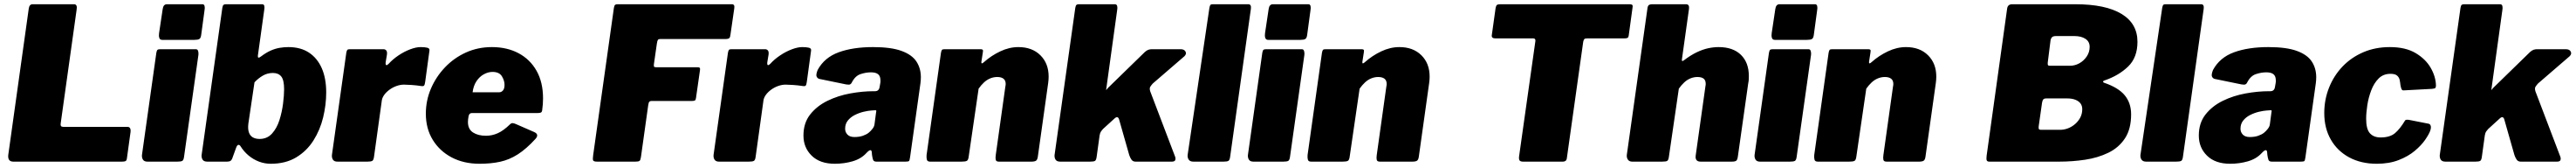

<svg xmlns="http://www.w3.org/2000/svg" viewBox="-20 -762 12175 792"><path d="M116 -722Q119 -742 134 -742H330Q347 -742 342 -715L267 -181Q264 -164 278 -164H582Q600 -164 597 -139L580 -16Q579 -6 574 -3Q569 0 557 0H43Q16 0 19 -31L116 -722Z M850 -23Q848 -7 841.5 -3.5Q835 0 818 0H677Q662 0 656 -9Q650 -18 651 -31L719 -513Q721 -524 724.5 -527Q728 -530 737 -530H906Q914 -530 916.5 -521.5Q919 -513 918 -504ZM931 -597Q929 -582 922 -578Q915 -574 898 -574H747Q736 -574 733 -583.5Q730 -593 732 -606L749 -719Q752 -742 769 -742H937Q945 -742 947 -733.5Q949 -725 947 -715Z M960 0Q944 0 938 -9Q932 -18 933 -31L1031 -725Q1033 -736 1036.5 -739Q1040 -742 1048 -742H1219Q1228 -742 1229.5 -733.5Q1231 -725 1229 -715L1199 -500Q1198 -492 1201.5 -490.5Q1205 -489 1214 -496Q1238 -514 1259.5 -523.5Q1281 -533 1302 -536.5Q1323 -540 1343 -540Q1401 -540 1440.5 -514Q1480 -488 1501 -440.5Q1522 -393 1522 -326Q1522 -268 1507.5 -208.5Q1493 -149 1461.5 -99.5Q1430 -50 1380 -20Q1330 10 1260 10Q1231 10 1204.5 0Q1178 -10 1155.5 -28.5Q1133 -47 1116 -74Q1113 -79 1107 -79Q1101 -79 1096 -65L1080 -21Q1076 -8 1070 -4Q1064 0 1054 0ZM1154 -179Q1151 -154 1156.5 -138Q1162 -122 1175 -114.5Q1188 -107 1207 -107Q1243 -107 1266 -132.5Q1289 -158 1301 -196Q1313 -234 1318 -273.5Q1323 -313 1323 -341Q1323 -385 1309.5 -401.5Q1296 -418 1270 -418Q1244 -418 1222.5 -405.5Q1201 -393 1183 -374Z M1575 0Q1560 0 1554 -9Q1548 -18 1549 -31L1617 -513Q1619 -524 1622 -527Q1625 -530 1634 -530H1793Q1801 -530 1806 -524Q1811 -518 1809 -504L1803 -468Q1802 -456 1806 -455Q1810 -454 1817 -461Q1837 -483 1864 -501Q1891 -519 1919 -529.5Q1947 -540 1968 -540Q1988 -540 2000 -537Q2012 -534 2010 -523L1990 -377Q1988 -362 1984.5 -358.5Q1981 -355 1974 -356Q1948 -360 1924.5 -361.5Q1901 -363 1890 -363Q1872 -363 1854 -356.5Q1836 -350 1821 -339Q1806 -328 1796.5 -315Q1787 -302 1785 -289L1748 -23Q1746 -7 1739.5 -3.5Q1733 0 1716 0H1575Z M2247 10Q2172 10 2115 -20Q2058 -50 2025.5 -103Q1993 -156 1993 -226Q1993 -288 2017 -344Q2041 -400 2083.5 -444.5Q2126 -489 2182.5 -514.5Q2239 -540 2305 -540Q2377 -540 2431.5 -511Q2486 -482 2516.5 -428Q2547 -374 2547 -298Q2547 -285 2546 -271Q2545 -257 2543 -243Q2542 -234 2537 -231.5Q2532 -229 2519 -229H2210Q2198 -229 2195 -214Q2192 -199 2192 -187Q2192 -153 2216 -137.5Q2240 -122 2277 -122Q2306 -122 2333 -134Q2360 -146 2391 -176Q2397 -182 2403.5 -181.5Q2410 -181 2419 -177L2504 -140Q2530 -129 2512 -108Q2468 -60 2428 -34.5Q2388 -9 2344.5 0.5Q2301 10 2247 10ZM2340 -327Q2350 -327 2357.5 -335.5Q2365 -344 2365 -362Q2365 -382 2352.5 -402.5Q2340 -423 2308 -423Q2288 -423 2267.5 -412Q2247 -401 2232.5 -379.5Q2218 -358 2214 -327Z M2882 -725Q2884 -736 2887.5 -739Q2891 -742 2899 -742H3440Q3454 -742 3451 -723L3433 -599Q3432 -587 3427.5 -582.5Q3423 -578 3409 -578H3100Q3093 -578 3090 -574Q3087 -570 3085 -556L3071 -459Q3070 -450 3072 -447.5Q3074 -445 3082 -445H3277Q3285 -445 3287.5 -442.5Q3290 -440 3289 -432L3270 -300Q3269 -291 3265 -288.5Q3261 -286 3250 -286H3060Q3053 -286 3049.5 -282.5Q3046 -279 3044 -265L3010 -23Q3008 -8 3003.5 -4Q2999 0 2984 0H2803Q2787 0 2784 -5.5Q2781 -11 2784 -31L2882 -725Z M3379 0Q3364 0 3358 -9Q3352 -18 3353 -31L3421 -513Q3423 -524 3426 -527Q3429 -530 3438 -530H3597Q3605 -530 3610 -524Q3615 -518 3613 -504L3607 -468Q3606 -456 3610 -455Q3614 -454 3621 -461Q3641 -483 3668 -501Q3695 -519 3723 -529.5Q3751 -540 3772 -540Q3792 -540 3804 -537Q3816 -534 3814 -523L3794 -377Q3792 -362 3788.5 -358.5Q3785 -355 3778 -356Q3752 -360 3728.5 -361.5Q3705 -363 3694 -363Q3676 -363 3658 -356.5Q3640 -350 3625 -339Q3610 -328 3600.5 -315Q3591 -302 3589 -289L3552 -23Q3550 -7 3543.5 -3.5Q3537 0 3520 0H3379Z M4075 -40Q4050 -13 4010 -1.5Q3970 10 3926 10Q3856 10 3817 -28Q3778 -66 3778 -123Q3778 -182 3809.5 -222Q3841 -262 3891 -286.5Q3941 -311 3999 -321.5Q4057 -332 4109 -332H4116Q4135 -332 4138 -352L4141 -369Q4142 -373 4142 -376.5Q4142 -380 4142 -383Q4142 -403 4131 -412Q4120 -421 4097 -421Q4073 -421 4047.5 -412.5Q4022 -404 4006 -372Q4003 -366 3998 -364Q3993 -362 3980 -364L3853 -390Q3845 -392 3840.5 -400.5Q3836 -409 3845 -432Q3877 -491 3944.5 -515.5Q4012 -540 4107 -540Q4192 -540 4241.5 -522Q4291 -504 4312 -472Q4333 -440 4333 -398Q4333 -391 4332.5 -384Q4332 -377 4331 -369L4282 -21Q4280 -6 4277 -3Q4274 0 4260 0H4123Q4110 0 4107 -9Q4104 -18 4102 -32L4101 -44Q4099 -66 4075 -40ZM4121 -230Q4123 -239 4122 -241Q4121 -243 4112 -242L4098 -241Q4083 -240 4062 -235Q4041 -230 4021 -220Q4001 -210 3988 -194Q3975 -178 3975 -155Q3975 -139 3986 -127.5Q3997 -116 4019 -116Q4042 -116 4059 -122Q4076 -128 4086 -136Q4096 -144 4104.5 -155Q4113 -166 4114 -177Z M4377 0Q4364 0 4361.5 -9Q4359 -18 4360 -31L4428 -513Q4430 -524 4433 -527Q4436 -530 4445 -530H4616Q4622 -530 4625 -527.5Q4628 -525 4626 -515L4619 -470Q4618 -457 4631 -469Q4666 -500 4708.5 -520Q4751 -540 4794 -540Q4859 -540 4898 -501.5Q4937 -463 4937 -401Q4937 -394 4936.5 -387Q4936 -380 4935 -372L4886 -24Q4884 -9 4877.5 -4.5Q4871 0 4855 0H4702Q4689 0 4687 -8.5Q4685 -17 4687 -31L4732 -351Q4733 -356 4733.5 -360Q4734 -364 4734 -366Q4734 -383 4723.5 -391Q4713 -399 4694 -399Q4677 -399 4661 -392.5Q4645 -386 4631.5 -373.5Q4618 -361 4606 -344L4559 -23Q4557 -7 4550 -3.5Q4543 0 4525 0H4377Z M5535 -23Q5538 -15 5535.5 -7.5Q5533 0 5519 0H5348Q5335 0 5328.5 -9.5Q5322 -19 5318 -31L5270 -199Q5264 -218 5248 -203L5194 -154Q5190 -150 5185 -143Q5180 -136 5178 -124L5164 -23Q5162 -7 5156 -3.5Q5150 0 5133 0H4992Q4976 0 4970 -9Q4964 -18 4965 -31L5063 -725Q5065 -736 5068.5 -739Q5072 -742 5080 -742H5250Q5259 -742 5261 -733.5Q5263 -725 5261 -715L5209 -340Q5208 -336 5210 -338.5Q5212 -341 5218 -348L5392 -517Q5401 -525 5409 -527.5Q5417 -530 5424 -530H5561Q5578 -530 5584 -519Q5590 -508 5579 -497L5429 -368Q5422 -360 5417.5 -353Q5413 -346 5417 -332L5535 -23Z M5795 -23Q5793 -7 5786.5 -3.5Q5780 0 5763 0H5621Q5606 0 5599.5 -9Q5593 -18 5594 -31L5697 -725Q5699 -736 5702 -739Q5705 -742 5714 -742H5881Q5896 -742 5893 -720Z M6078 -23Q6076 -7 6069.5 -3.5Q6063 0 6046 0H5905Q5890 0 5884 -9Q5878 -18 5879 -31L5947 -513Q5949 -524 5952.5 -527Q5956 -530 5965 -530H6134Q6142 -530 6144.5 -521.5Q6147 -513 6146 -504ZM6159 -597Q6157 -582 6150 -578Q6143 -574 6126 -574H5975Q5964 -574 5961 -583.5Q5958 -593 5960 -606L5977 -719Q5980 -742 5997 -742H6165Q6173 -742 6175 -733.5Q6177 -725 6175 -715Z M6178 0Q6165 0 6162.5 -9Q6160 -18 6161 -31L6229 -513Q6231 -524 6234 -527Q6237 -530 6246 -530H6417Q6423 -530 6426 -527.5Q6429 -525 6427 -515L6420 -470Q6419 -457 6432 -469Q6467 -500 6509.5 -520Q6552 -540 6595 -540Q6660 -540 6699 -501.5Q6738 -463 6738 -401Q6738 -394 6737.5 -387Q6737 -380 6736 -372L6687 -24Q6685 -9 6678.5 -4.5Q6672 0 6656 0H6503Q6490 0 6488 -8.5Q6486 -17 6488 -31L6533 -351Q6534 -356 6534.5 -360Q6535 -364 6535 -366Q6535 -383 6524.5 -391Q6514 -399 6495 -399Q6478 -399 6462 -392.5Q6446 -386 6432.5 -373.5Q6419 -361 6407 -344L6360 -23Q6358 -7 6351 -3.5Q6344 0 6326 0H6178Z M7050 -725Q7052 -735 7056 -738.5Q7060 -742 7073 -742H7681Q7694 -742 7696.5 -738Q7699 -734 7697 -725L7679 -594Q7678 -586 7673.5 -583.5Q7669 -581 7659 -581H7482Q7472 -581 7469 -577.5Q7466 -574 7464 -565L7387 -19Q7386 -8 7381 -4Q7376 0 7368 0H7180Q7167 0 7163 -6Q7159 -12 7161 -26L7238 -569Q7239 -581 7228 -581H7049Q7029 -581 7032 -597Z M7696 0Q7682 0 7675.5 -9Q7669 -18 7670 -31L7768 -725Q7770 -736 7775.5 -739Q7781 -742 7790 -742H7950Q7967 -742 7964 -720L7931 -485Q7928 -469 7939 -477Q7972 -502 8000.5 -515.5Q8029 -529 8054.5 -534.5Q8080 -540 8104 -540Q8172 -540 8209.5 -503.5Q8247 -467 8247 -403Q8247 -395 8246.5 -386.5Q8246 -378 8244 -369L8195 -24Q8193 -9 8187.5 -4.5Q8182 0 8166 0H8019Q7991 0 7996 -31L8042 -357Q8043 -360 8043 -362.5Q8043 -365 8043 -367Q8043 -384 8033 -391.5Q8023 -399 8004 -399Q7987 -399 7971 -392.5Q7955 -386 7941.5 -373.5Q7928 -361 7916 -344L7869 -23Q7867 -7 7861 -3.5Q7855 0 7837 0Z M8473 -23Q8471 -7 8464.5 -3.5Q8458 0 8441 0H8300Q8285 0 8279 -9Q8273 -18 8274 -31L8342 -513Q8344 -524 8347.5 -527Q8351 -530 8360 -530H8529Q8537 -530 8539.5 -521.5Q8542 -513 8541 -504ZM8554 -597Q8552 -582 8545 -578Q8538 -574 8521 -574H8370Q8359 -574 8356 -583.5Q8353 -593 8355 -606L8372 -719Q8375 -742 8392 -742H8560Q8568 -742 8570 -733.5Q8572 -725 8570 -715Z M8573 0Q8560 0 8557.5 -9Q8555 -18 8556 -31L8624 -513Q8626 -524 8629 -527Q8632 -530 8641 -530H8812Q8818 -530 8821 -527.5Q8824 -525 8822 -515L8815 -470Q8814 -457 8827 -469Q8862 -500 8904.5 -520Q8947 -540 8990 -540Q9055 -540 9094 -501.5Q9133 -463 9133 -401Q9133 -394 9132.5 -387Q9132 -380 9131 -372L9082 -24Q9080 -9 9073.5 -4.5Q9067 0 9051 0H8898Q8885 0 8883 -8.5Q8881 -17 8883 -31L8928 -351Q8929 -356 8929.5 -360Q8930 -364 8930 -366Q8930 -383 8919.5 -391Q8909 -399 8890 -399Q8873 -399 8857 -392.5Q8841 -386 8827.5 -373.5Q8814 -361 8802 -344L8755 -23Q8753 -7 8746 -3.5Q8739 0 8721 0H8573Z M9384 0Q9374 0 9371.5 -6Q9369 -12 9371 -28L9468 -722Q9471 -742 9492 -742H9790Q9933 -742 10008.5 -696.5Q10084 -651 10084 -565Q10084 -491 10040 -448.5Q9996 -406 9929 -383Q9922 -381 9921.5 -377.5Q9921 -374 9926 -372Q9994 -349 10024 -312.5Q10054 -276 10054 -223Q10054 -154 10025 -110Q9996 -66 9946.5 -42Q9897 -18 9836.5 -9Q9776 0 9713 0H9384ZM9718 -150Q9737 -150 9755.5 -157Q9774 -164 9789.5 -177.5Q9805 -191 9814 -208.5Q9823 -226 9823 -247Q9823 -263 9815 -274Q9807 -285 9791 -291.5Q9775 -298 9752 -298H9653Q9643 -298 9639 -293.5Q9635 -289 9633 -278L9617 -166Q9616 -156 9618.5 -153Q9621 -150 9628 -150ZM9765 -452Q9788 -452 9809 -463.5Q9830 -475 9844 -495.5Q9858 -516 9858 -541Q9858 -566 9838 -579Q9818 -592 9786 -592H9699Q9686 -592 9680.5 -587Q9675 -582 9673 -571L9660 -468Q9659 -458 9661 -455Q9663 -452 9670 -452Z M10299 -23Q10297 -7 10290.5 -3.5Q10284 0 10267 0H10125Q10110 0 10103.5 -9Q10097 -18 10098 -31L10201 -725Q10203 -736 10206 -739Q10209 -742 10218 -742H10385Q10400 -742 10397 -720Z M10671 -40Q10646 -13 10606 -1.5Q10566 10 10522 10Q10452 10 10413 -28Q10374 -66 10374 -123Q10374 -182 10405.5 -222Q10437 -262 10487 -286.5Q10537 -311 10595 -321.5Q10653 -332 10705 -332H10712Q10731 -332 10734 -352L10737 -369Q10738 -373 10738 -376.5Q10738 -380 10738 -383Q10738 -403 10727 -412Q10716 -421 10693 -421Q10669 -421 10643.5 -412.5Q10618 -404 10602 -372Q10599 -366 10594 -364Q10589 -362 10576 -364L10449 -390Q10441 -392 10436.5 -400.5Q10432 -409 10441 -432Q10473 -491 10540.5 -515.5Q10608 -540 10703 -540Q10788 -540 10837.5 -522Q10887 -504 10908 -472Q10929 -440 10929 -398Q10929 -391 10928.5 -384Q10928 -377 10927 -369L10878 -21Q10876 -6 10873 -3Q10870 0 10856 0H10719Q10706 0 10703 -9Q10700 -18 10698 -32L10697 -44Q10695 -66 10671 -40ZM10717 -230Q10719 -239 10718 -241Q10717 -243 10708 -242L10694 -241Q10679 -240 10658 -235Q10637 -230 10617 -220Q10597 -210 10584 -194Q10571 -178 10571 -155Q10571 -139 10582 -127.5Q10593 -116 10615 -116Q10638 -116 10655 -122Q10672 -128 10682 -136Q10692 -144 10700.5 -155Q10709 -166 10710 -177Z M11277 -540Q11351 -540 11398.5 -512Q11446 -484 11470 -442.5Q11494 -401 11495 -359Q11495 -350 11491.5 -347Q11488 -344 11475 -343L11343 -336Q11335 -335 11332 -342.5Q11329 -350 11327 -362Q11326 -373 11323.5 -385Q11321 -397 11311.5 -405.5Q11302 -414 11280 -414Q11246 -414 11224 -392Q11202 -370 11189 -336Q11176 -302 11170.5 -266Q11165 -230 11165 -202Q11165 -153 11183 -133.5Q11201 -114 11233 -114Q11277 -114 11301 -134Q11325 -154 11349 -194Q11352 -199 11367 -197L11459 -179Q11467 -178 11470 -169.5Q11473 -161 11468 -146Q11462 -129 11444 -103Q11426 -77 11395 -51Q11364 -25 11319 -7.5Q11274 10 11215 10Q11141 10 11085 -20Q11029 -50 10998 -104Q10967 -158 10967 -229Q10967 -292 10989.5 -348.5Q11012 -405 11053 -448Q11094 -491 11151 -515.5Q11208 -540 11277 -540Z M12083 -23Q12086 -15 12083.5 -7.5Q12081 0 12067 0H11896Q11883 0 11876.5 -9.5Q11870 -19 11866 -31L11818 -199Q11812 -218 11796 -203L11742 -154Q11738 -150 11733 -143Q11728 -136 11726 -124L11712 -23Q11710 -7 11704 -3.5Q11698 0 11681 0H11540Q11524 0 11518 -9Q11512 -18 11513 -31L11611 -725Q11613 -736 11616.5 -739Q11620 -742 11628 -742H11798Q11807 -742 11809 -733.5Q11811 -725 11809 -715L11757 -340Q11756 -336 11758 -338.5Q11760 -341 11766 -348L11940 -517Q11949 -525 11957 -527.5Q11965 -530 11972 -530H12109Q12126 -530 12132 -519Q12138 -508 12127 -497L11977 -368Q11970 -360 11965.5 -353Q11961 -346 11965 -332L12083 -23Z"/></svg>

Font: Libre Franklin Thin Black
Style: Italic
Weight: 900
Italic angle: -8°
Version: Version 2.000